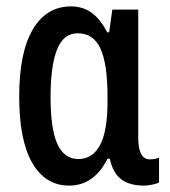

<svg xmlns="http://www.w3.org/2000/svg" viewBox="-20 -570 532 600"><path d="M196 10Q122 10 81 -60.5Q40 -131 40 -268Q40 -406 82.5 -478Q125 -550 202 -550Q239 -550 266.5 -530Q294 -510 315 -469H321L331 -540H412V-140Q412 -72 448 -72Q463 -72 477 -77V0Q471 4 456 7Q441 10 430 10Q385 10 359 -9.5Q333 -29 323 -74H316Q274 10 196 10ZM225 -73Q269 -73 292.5 -116.5Q316 -160 316 -252V-268Q316 -370 294 -418Q272 -466 223 -466Q178 -466 158 -414.5Q138 -363 138 -267Q138 -166 159.5 -119.5Q181 -73 225 -73Z"/></svg>

Font: Noto Sans ExtraCondensed Medium
Style: Regular
Weight: 500
Width: 2
Designer: Monotype Design Team
Foundry: Monotype Imaging Inc.
Version: Version 2.013; ttfautohint (v1.8.4.7-5d5b)